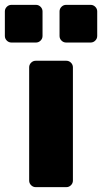

<svg xmlns="http://www.w3.org/2000/svg" viewBox="-62 -770 420 790"><path d="M211 0H85Q74 0 66 -8Q58 -16 58 -27V-493Q58 -504 66 -512Q74 -520 85 -520H211Q222 -520 230 -512Q238 -504 238 -493V-27Q238 -16 230 -8Q222 0 211 0ZM86 -595H-15Q-26 -595 -34 -603Q-42 -611 -42 -622V-723Q-42 -734 -34 -742Q-26 -750 -15 -750H86Q97 -750 105 -742Q113 -734 113 -723V-622Q113 -611 105 -603Q97 -595 86 -595ZM311 -595H210Q199 -595 191 -603Q183 -611 183 -622V-723Q183 -734 191 -742Q199 -750 210 -750H311Q322 -750 330 -742Q338 -734 338 -723V-622Q338 -611 330 -603Q322 -595 311 -595Z"/></svg>

Font: Rubik
Style: Regular
Weight: 700
Designer: Hubert & Fischer
Foundry: Hubert & Fischer
Version: Version 1.100